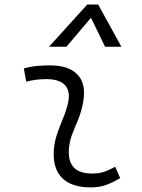

<svg xmlns="http://www.w3.org/2000/svg" viewBox="-20 -815 626 845"><path d="M487.3 -81.1 508.8 -31.2Q481 -14.2 450.2 -2.2Q419.4 9.8 379.4 9.8Q294.9 9.8 253.4 -31.7Q211.9 -73.2 216.8 -153.3Q219.2 -189.9 231 -224.6Q242.7 -259.3 256.6 -292Q270.5 -324.7 277.8 -355Q292 -410.2 267.6 -438.5Q243.2 -466.8 184.6 -466.8Q138.2 -466.8 95.2 -455.6L85 -513.7Q113.8 -522 142.6 -524.7Q171.4 -527.3 200.2 -527.3Q289.1 -527.3 326.4 -480.7Q363.8 -434.1 341.8 -345.2Q333.5 -310.5 320.6 -280.5Q307.6 -250.5 296.6 -221.2Q285.6 -191.9 283.2 -157.7Q275.9 -51.3 385.3 -51.3Q414.1 -51.3 435.8 -58.1Q457.5 -64.9 487.3 -81.1ZM412.1 -794.9 514.2 -609.4H442.4L380.4 -736.8L272.5 -609.4H195.8L363.8 -794.9Z"/></svg>

Font: Cascadia Code Light
Style: Italic
Weight: 300
Italic angle: -10°
Monospace: yes
Designer: Aaron Bell
Foundry: Saja Typeworks
Version: Version 2404.023; ttfautohint (v1.8.4)